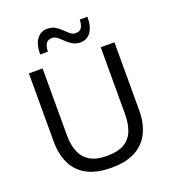

<svg xmlns="http://www.w3.org/2000/svg" viewBox="-165 -1056 1060 1189"><g transform="rotate(-20 365.0 -461.5)"><path d="M365.7 10.9Q266 10.9 203.6 -23.4Q141.3 -57.7 112.1 -119.8Q82.9 -182 82.9 -265.1Q82.9 -285.9 82.9 -319.2Q82.9 -352.6 82.9 -392.9Q82.9 -433.3 82.9 -474.7Q82.9 -541.9 82.9 -597.6Q82.9 -653.3 82.9 -713H173.2Q173.2 -653.3 173.2 -597.6Q173.2 -541.9 173.2 -474.7V-274.1Q173.2 -209.3 192.2 -162.9Q211.1 -116.6 253.3 -91.9Q295.6 -67.2 365.5 -67.2Q435.9 -67.2 477.7 -91.9Q519.6 -116.6 538 -162.9Q556.4 -209.3 556.4 -274.8V-474.7Q556.4 -541.9 556.4 -597.6Q556.4 -653.3 556.4 -713H646.7Q646.7 -653.3 646.7 -597.6Q646.7 -541.9 646.7 -474.7Q646.7 -433.3 646.7 -392.7Q646.7 -352.2 646.7 -318.7Q646.7 -285.2 646.7 -264.8Q646.7 -181.9 617.2 -119.8Q587.7 -57.7 525.6 -23.4Q463.5 10.9 365.7 10.9ZM450.5 -784.1Q420.5 -784.1 398.8 -797.1Q377 -810.1 359.7 -827.2Q342.3 -844.3 326.4 -857.3Q310.5 -870.3 292.5 -870.3Q263.8 -870.3 252.2 -851.8Q240.6 -833.4 239.4 -799.3H188.8Q188.8 -864.7 214.4 -899.4Q240 -934.1 284.1 -934.1Q313.8 -934.1 335.2 -921.2Q356.7 -908.2 373.8 -891.1Q390.9 -873.9 406.9 -861Q422.9 -848 441.3 -848Q469.6 -848 480.8 -866.5Q492 -885 493 -918.9H543.6Q543.6 -853.7 518.6 -818.9Q493.6 -784.1 450.5 -784.1Z"/></g></svg>

Font: Commissioner Thin
Style: Regular
Weight: 100
Designer: Kostas Bartsokas
Foundry: Kostas Bartsokas
Version: Version 1.001;gftools[0.9.23]